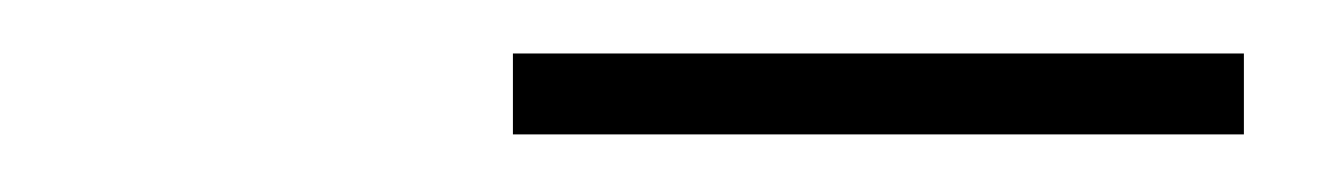

<svg xmlns="http://www.w3.org/2000/svg" viewBox="-20 -746 490 70"><path d="M167 -697V-726.5H433.5V-697Z"/></svg>

Font: Encode Sans SemiCondensed SemiCondensed Thin
Style: Regular
Weight: 100
Width: 4
Designer: Multiple Designers
Foundry: Impallari Type
Version: Version 3.000; ttfautohint (v1.8.3) -l 8 -r 50 -G 200 -x 14 